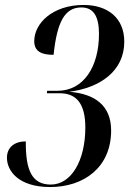

<svg xmlns="http://www.w3.org/2000/svg" viewBox="-20 -744 534 774"><path d="M182 10C318 10 428 -69 428 -218C428 -319 362 -366 259 -374C383 -390 481 -457 481 -576C481 -671 415 -724 317 -724C192 -724 118 -650 118 -578C118 -535 150 -523 196 -523C210 -656 241 -714 308 -714C359 -714 379 -675 379 -607C379 -475 317 -378 212 -378H170L169 -368H221C289 -368 324 -325 324 -230C324 -96 267 0 185 0C110 0 83 -55 84 -174C37 -174 8 -149 8 -108C8 -54 56 10 182 10Z"/></svg>

Font: Noto Serif Display Condensed Medium
Style: Italic
Weight: 500
Width: 3
Italic angle: -12°
Designer: Monotype Design Team
Foundry: Monotype Imaging Inc.
Version: Version 2.009